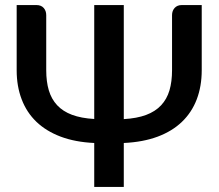

<svg xmlns="http://www.w3.org/2000/svg" viewBox="-20 -740 865 760"><path d="M778.5 -720V-462Q778.5 -398.5 758.8 -346.8Q739 -295 700.2 -257.8Q661.5 -220.5 603.8 -199Q546 -177.5 470 -174V0H353V-174Q277.5 -177.5 220 -199.2Q162.5 -221 124 -258Q85.5 -295 65.8 -346.8Q46 -398.5 46 -462V-720H124Q143 -720 153 -708.5Q163 -697 163 -680V-462Q163 -417 173.2 -382.5Q183.5 -348 206.2 -323.5Q229 -299 265.2 -285.5Q301.5 -272 353 -269V-720H470V-268.5Q522 -271.5 558.2 -285Q594.5 -298.5 617.5 -323Q640.5 -347.5 650.8 -382.2Q661 -417 661 -462V-680Q661 -697 671.2 -708.5Q681.5 -720 700 -720Z"/></svg>

Font: Lato SemiBold
Style: Regular
Weight: 600
Designer: Lukasz Dziedzic with Adam Twardoch and Botio Nikoltchev
Foundry: tyPoland Lukasz Dziedzic
Version: Version 2.015; 2015-08-06; http://www.latofonts.com/